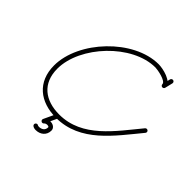

<svg xmlns="http://www.w3.org/2000/svg" viewBox="-181 -717 1001 1001"><g transform="rotate(45 320.0 -216.0)"><path d="M545.5 -558.9C539.1 -560.4 532.6 -556.4 531 -550C527.6 -535.8 524.2 -521.5 520.8 -507.3C519.2 -500.8 523.2 -494.3 529.6 -492.8C536.1 -491.2 542.6 -495.2 544.1 -501.6C547.5 -515.9 550.9 -530.1 554.4 -544.4C555.9 -550.8 551.9 -557.3 545.5 -558.9ZM544.4 -504.4C544.4 -504.4 544.4 -504.4 544.4 -504.4C544.4 -547.1 464.3 -564.3 433.3 -564.3C249.2 -564.3 51.9 -354.6 51.9 -174.4C51.9 -52.8 134.4 12 252 12C431.2 12 534.8 -138.7 637.4 -262.5C641.7 -267.6 641 -275.2 635.9 -279.4C630.8 -283.6 623.2 -282.9 619 -277.8C619 -277.8 619 -277.8 619 -277.8C521.7 -160.5 421.8 -12 252 -12C147.7 -12 75.9 -66.1 75.9 -174.4C75.9 -341.4 262.5 -540.3 433.3 -540.3C448.4 -540.3 520.4 -527.7 520.4 -504.4C520.4 -497.8 525.8 -492.4 532.4 -492.4C539.1 -492.4 544.4 -497.8 544.4 -504.4ZM257.1 -10.9C251.1 -13.7 243.9 -11.1 241.1 -5.1C230.4 17.9 219.7 40.9 208.9 63.9C206 70.2 208.8 76 213.4 79C217.9 82 224.4 82.1 228.9 76.8C233.1 71.9 240.5 69.8 246.8 69.8C250.2 69.8 258.7 71.1 258.7 75.9C258.7 97.4 242.4 108.1 222.3 108.1C220.3 108.1 215.5 107.5 214.9 107C209.9 102.6 202.3 103.1 198 108.1C193.6 113.1 194.1 120.7 199.1 125C199.1 125 199.1 125 199.1 125C205.2 130.4 214.4 132.1 222.3 132.1C255.7 132.1 282.7 110.7 282.7 75.9C282.7 56.5 264.4 45.8 246.8 45.8C233.5 45.8 219.6 50.9 210.7 61.2C206.2 66.4 209.8 72.7 215.2 76.2C220.5 79.7 227.8 80.3 230.7 74.1C241.4 51.1 252.2 28.1 262.9 5.1C265.7 -0.9 263.1 -8.1 257.1 -10.9Z"/></g></svg>

Font: FRB American Cursive Guidelines Arrows Light
Style: Italic
Weight: 300
Italic angle: -25°
Version: Version 2.0;Modular Font Editor K font №1